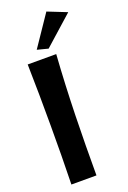

<svg xmlns="http://www.w3.org/2000/svg" viewBox="-181 -1043 732 1094"><g transform="rotate(-20 185.0 -495.5)"><path d="M51 -736C54 -612 55 -488 55 -364C55 -245 54 -127 51 -8H203C203 -249 207 -491 224 -736ZM254 -983 128 -797 194 -780 370 -937Z"/></g></svg>

Font: Galindo
Style: Regular
Weight: 400
Designer: Astigmatic (AOETI)
Foundry: Astigmatic (AOETI)
Version: Version 1.000